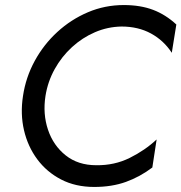

<svg xmlns="http://www.w3.org/2000/svg" viewBox="-20 -730 718 760"><path d="M160 -350Q149 -279 170 -216.5Q191 -154 240 -115Q289 -76 361 -76Q433 -75 493.5 -105Q554 -135 600 -178L583 -67Q534 -30 478.5 -10Q423 10 353 10Q279 10 222 -19.5Q165 -49 127.5 -99.5Q90 -150 75 -214.5Q60 -279 71 -350Q82 -424 117.5 -489Q153 -554 207 -603.5Q261 -653 328 -681.5Q395 -710 470 -710Q536 -710 586 -691Q636 -672 678 -633L660 -521Q628 -570 577.5 -597.5Q527 -625 461 -625Q406 -624 356 -602.5Q306 -581 265 -543.5Q224 -506 196.5 -456.5Q169 -407 160 -350Z"/></svg>

Font: Jost*
Style: Italic
Weight: 400
Italic angle: -10°
Version: Version 3.7